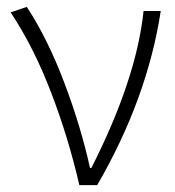

<svg xmlns="http://www.w3.org/2000/svg" viewBox="-20 -542 509 559"><path d="M263 -3H211Q179 -142 128.5 -273.5Q78 -405 11 -506L58 -522Q119 -429 167.5 -300.5Q216 -172 242 -53H246Q377 -311 398 -510H448Q409 -255 263 -3Z"/></svg>

Font: LXGW 975 Gothic SC 200W
Style: Regular
Weight: 200
Version: Version 2.01;February 25, 2021